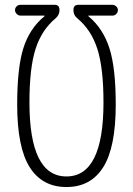

<svg xmlns="http://www.w3.org/2000/svg" viewBox="-20 -750 540 780"><path d="M63.5 -686.5Q54.7 -686.5 47.9 -693.4Q41 -700.2 41 -709Q41 -717.8 47.4 -724.1Q53.7 -730.5 63.5 -730.5H202.1Q221.7 -730.5 221.7 -709Q221.7 -689.5 206.1 -675.8Q149.4 -628.9 124.5 -551.3Q99.6 -473.6 99.6 -334Q99.6 -33.2 250 -33.2Q400.4 -33.2 400.4 -334Q400.4 -473.6 375.5 -551.3Q350.6 -628.9 293.9 -675.8Q278.3 -688.5 278.3 -709Q278.3 -730.5 297.9 -730.5H436.5Q445.3 -730.5 452.1 -724.1Q459 -717.8 459 -709Q459 -700.2 452.6 -693.4Q446.3 -686.5 436.5 -686.5H339.8Q338.9 -686.5 338.9 -685.5Q338.9 -683.6 339.8 -683.6Q398.4 -634.8 424.3 -554.7Q450.2 -474.6 450.2 -325.2Q450.2 -151.4 399.4 -70.8Q348.6 9.8 250 9.8Q151.4 9.8 100.6 -70.8Q49.8 -151.4 49.8 -325.2Q49.8 -475.6 75.2 -555.2Q100.6 -634.8 160.2 -683.6Q161.1 -683.6 161.1 -685.5Q161.1 -686.5 160.2 -686.5Z"/></svg>

Font: Rounded-L Mgen+ 1mn light
Style: Regular
Weight: 200
Designer: [Source Han Sans]
Ryoko NISHIZUKA  (kana & ideographs); Paul D. Hunt (Latin, Greek & Cyrillic); Wenlong ZHANG  (bopomofo
Version: Version 1.059.20150602